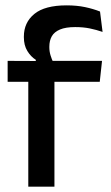

<svg xmlns="http://www.w3.org/2000/svg" viewBox="-20 -696 415 716"><path d="M228.5 -676Q266.5 -676 297.2 -669.5Q328 -663 353 -653L362.5 -577Q339 -585 314.8 -590Q290.5 -595 260.5 -595Q225 -595 203.8 -586Q182.5 -577 173.2 -560.8Q164 -544.5 164 -522V-520Q164 -504 168.5 -489.5Q173 -475 178.5 -463.5L113.5 -461.5V-473Q95 -484.5 82 -505.8Q69 -527 69 -557V-559.5Q69 -612 108 -644Q147 -676 228.5 -676ZM85.5 0V-440.5H183V0ZM8.5 -391V-469L123 -468.5L163 -469H360.5L352 -391Z"/></svg>

Font: Anek Bangla Medium
Style: Regular
Weight: 500
Designer: Sulekha Rajkumar (Bangla), Yesha Goshar (Latin)
Foundry: Ek Type
Version: Version 1.003